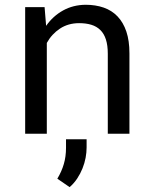

<svg xmlns="http://www.w3.org/2000/svg" viewBox="-20 -558 640 801"><path d="M166 -528.3 172.4 -450.2Q201.2 -491.2 243.2 -514.4Q285.2 -537.6 336.9 -538.1Q378.4 -538.1 412.4 -526.4Q446.3 -514.6 470.2 -489.7Q494.1 -464.8 507.1 -426.5Q520 -388.2 520 -335.4V0H429.7V-333.5Q429.7 -368.7 421.9 -393.1Q414.1 -417.5 398.7 -432.6Q383.3 -447.8 361.1 -454.6Q338.9 -461.4 310.1 -461.4Q264.6 -461.4 230.2 -438.7Q195.8 -416 175.3 -378.9V0H85V-528.3ZM341.3 57.1Q341.3 77.6 337.2 100.1Q333 122.6 324.2 144.5Q315.4 166.5 302 186.8Q288.6 207 270.5 222.7L219.2 187.5Q237.3 157.2 246.3 126.2Q255.4 95.2 255.4 58.6V22.9H341.3Z"/></svg>

Font: Roboto Mono
Style: Regular
Weight: 400
Designer: Google
Version: Version 2.000985; 2015; ttfautohint (v1.3)